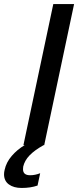

<svg xmlns="http://www.w3.org/2000/svg" viewBox="-100 -719 387 951"><path d="M267 -699 119 0H116Q71 25 46.5 50.5Q22 76 15 106Q14 111 14 119Q14 149 49 149Q74 149 99 139L86 200Q52 212 7 212Q-32 212 -56 194.5Q-80 177 -80 144Q-80 134 -77 122Q-69 85 -42 53.5Q-15 22 22 0H16L164 -699Z"/></svg>

Font: Prompt
Style: Italic
Weight: 400
Italic angle: -12°
Designer: Katatrad Team
Foundry: CadsonDemak
Version: Version 1.001